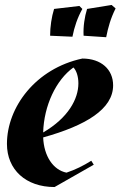

<svg xmlns="http://www.w3.org/2000/svg" viewBox="-20 -740 486 774"><path d="M200 14 358 -76 348 -92C316 -72 284 -56 248 -44C194 -55 157 -111 154 -186C326 -234 436 -300 436 -396C436 -460 388 -504 312 -504C124 -464 8 -308 8 -160C8 -56 84 14 200 14ZM317 -596 408 -590C416 -630 426 -666 446 -706L430 -720L331 -704C321 -672 315 -632 317 -596ZM182 -596 272 -592C280 -632 292 -668 312 -704L300 -716L198 -704C188 -672 182 -632 182 -596ZM154 -206C157 -314 206 -418 276 -468C288 -456 296 -432 296 -404C296 -341 255 -265 154 -206Z"/></svg>

Font: Mazius Display Extra Italic
Style: Bold
Weight: 700
Italic angle: -17°
Designer: Alberto Casagrande & Collletttivo
Foundry: Collletttivo
Version: Version 2.000;Glyphs 3.2 (3217)